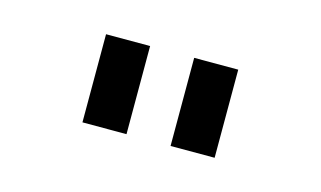

<svg xmlns="http://www.w3.org/2000/svg" viewBox="-35 -874 471 282"><g transform="rotate(15 200.5 -733.0)"><path d="M234 -800H301V-666H234ZM100 -666V-800H167V-666Z"/></g></svg>

Font: Dune Rise
Style: Regular
Weight: 400
Version: Version 001.000